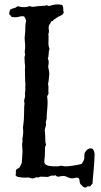

<svg xmlns="http://www.w3.org/2000/svg" viewBox="-20 -792 458 869"><path d="M188.5 -226.6 182.6 -205.1 184.6 -178.7Q185.5 -168 185.1 -157.7Q184.6 -147.5 188.5 -136.7Q182.6 -127.9 183.6 -113.3Q183.6 -85 180.7 -64.9Q177.7 -44.9 204.1 -41Q221.7 -38.1 241.2 -39.1L256.8 -42Q259.8 -42 274.4 -39.1Q302.7 -39.1 349.6 -49.8Q356.4 -60.5 359.4 -66.9Q362.3 -73.2 361.8 -85Q361.3 -96.7 365.2 -103.5Q377.9 -123 394.5 -120.1Q405.3 -118.2 408.2 -94.7L406.2 -51.8L398.4 40Q393.6 43 391.6 47.4Q389.6 51.8 382.3 51.3Q375 50.8 372.6 54.2Q370.1 57.6 363.8 56.6Q357.4 55.7 353 50.3Q348.6 44.9 343.8 41Q340.8 34.2 339.8 24.4Q338.9 14.6 332.5 12.7Q326.2 10.7 319.3 13.2Q312.5 15.6 303.7 15.1Q294.9 14.6 284.7 9.3Q274.4 3.9 265.1 4.4Q255.9 4.9 247.1 7.3Q238.3 9.8 231.4 1Q226.6 3.9 220.7 2.9Q214.8 2 210.4 3.4Q206.1 4.9 203.1 6.3Q200.2 7.8 197.3 8.8Q178.7 8.8 169.4 7.8Q160.2 6.8 154.3 11.7Q146.5 8.8 139.6 12.2Q132.8 15.6 126 15.6L110.4 11.7Q105.5 10.7 101.6 11.7Q97.7 12.7 78.6 11.2Q59.6 9.8 54.2 5.4Q48.8 1 50.8 -1.5Q52.7 -3.9 51.8 -14.2Q50.8 -24.4 59.1 -28.3Q67.4 -32.2 69.8 -36.1Q72.3 -40 73.7 -43.9Q75.2 -47.9 77.1 -51.8Q79.1 -55.7 79.1 -56.6V-64.5L80.1 -75.2L82 -107.4Q80.1 -125 80.1 -134.8Q80.1 -144.5 81.5 -149.4Q83 -154.3 81.1 -160.2Q85.9 -188.5 85 -197.8Q84 -207 84 -215.8L87.9 -248Q87.9 -259.8 88.9 -276.4Q89.8 -293 89.4 -300.8Q88.9 -308.6 90.3 -315.9Q91.8 -323.2 90.3 -327.6Q88.9 -332 88.9 -335.9L93.8 -356.4L92.8 -370.1L94.7 -384.8Q95.7 -386.7 94.7 -389.2Q93.8 -391.6 94.7 -402.3Q95.7 -413.1 93.8 -425.8L92.8 -476.6Q94.7 -493.2 93.3 -498.5Q91.8 -503.9 91.8 -510.7L90.8 -533.2L93.8 -543.9Q90.8 -557.6 92.3 -563.5Q93.8 -569.3 93.8 -581.1Q93.8 -592.8 92.3 -606.9Q90.8 -621.1 92.3 -629.9Q93.8 -638.7 94.2 -648.9Q94.7 -659.2 94.7 -671.9Q94.7 -684.6 98.6 -698.2Q96.7 -703.1 94.7 -708Q92.8 -712.9 88.9 -717.8Q79.1 -719.7 72.8 -717.8Q66.4 -715.8 59.6 -714.8L48.8 -713.9L33.2 -714.8Q26.4 -724.6 24.9 -724.1Q23.4 -723.6 23.4 -724.6Q19.5 -732.4 26.4 -749Q31.2 -751 35.6 -752.9Q40 -754.9 45.4 -755.9Q50.8 -756.8 53.7 -759.8Q56.6 -762.7 61.5 -763.7Q89.8 -754.9 115.2 -764.6Q124 -759.8 134.8 -761.7Q145.5 -763.7 159.2 -764.6L172.9 -765.6H180.7Q185.5 -765.6 190.4 -768.6L202.1 -764.6Q233.4 -776.4 261.7 -769.5Q266.6 -761.7 266.1 -753.4Q265.6 -745.1 268.6 -735.4Q264.6 -725.6 256.3 -722.2Q248 -718.8 242.2 -715.3Q236.3 -711.9 232.9 -709Q229.5 -706.1 224.6 -704.1Q221.7 -701.2 218.8 -697.8Q215.8 -694.3 210.9 -695.3Q210 -687.5 206.5 -684.6Q203.1 -681.6 201.2 -674.8Q199.2 -668 200.7 -660.2Q202.1 -652.3 201.2 -646.5Q200.2 -640.6 199.2 -638.2Q198.2 -635.7 199.2 -633.3Q200.2 -630.9 199.7 -616.7Q199.2 -602.5 199.2 -592.8Q199.2 -583 204.1 -571.3Q200.2 -560.5 200.2 -547.9Q200.2 -535.2 196.3 -528.3Q201.2 -516.6 200.2 -504.9L198.2 -491.2Q198.2 -486.3 199.7 -481.4Q201.2 -476.6 202.1 -470.2Q203.1 -463.9 203.1 -456.1Q200.2 -421.9 197.3 -410.2Q199.2 -405.3 199.2 -400.4V-386.7Q198.2 -378.9 199.2 -374.5Q200.2 -370.1 199.2 -367.2Q198.2 -364.3 195.8 -360.8Q193.4 -357.4 193.4 -352.5Q197.3 -334 193.8 -298.3Q190.4 -262.7 191.4 -259.3Q192.4 -255.9 189.5 -248Q186.5 -240.2 187.5 -236.3Q188.5 -232.4 188.5 -226.6Z"/></svg>

Font: Mountains of Christmas
Style: Bold
Weight: 700
Designer: Crystal Kluge
Foundry: Font Diner, Inc DBA Tart Workshop
Version: Version 1.002